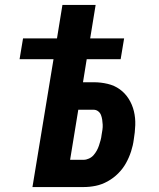

<svg xmlns="http://www.w3.org/2000/svg" viewBox="-20 -755 640 775"><path d="M111 0 196 -516H59L73 -600H210L232 -735H366L344 -600H481L467 -516H330L315 -423H359Q387 -423 414.5 -416.5Q442 -410 463.5 -394.5Q485 -379 499.5 -356Q514 -333 520.5 -306Q527 -279 526 -250Q525 -221 520 -192Q517 -168 509 -143.5Q501 -119 488.5 -96.5Q476 -74 457 -55Q438 -36 414.5 -23Q391 -10 366.5 -5Q342 0 318 0ZM318 -110Q328 -110 339 -115Q350 -120 357.5 -128.5Q365 -137 370.5 -147Q376 -157 379.5 -167.5Q383 -178 386 -189Q389 -200 390 -210Q392 -221 393.5 -231.5Q395 -242 394.5 -252Q394 -262 392.5 -272Q391 -282 387.5 -291Q384 -300 376 -306Q368 -312 358 -312H296L263 -110Z"/></svg>

Font: Iosevka XBd Ex Obl
Style: Regular
Weight: 800
Width: 7
Italic angle: -9°
Monospace: yes
Designer: Belleve Invis
Foundry: Belleve Invis
Version: Version 32.5.0; ttfautohint (v1.8.4)